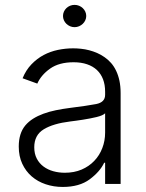

<svg xmlns="http://www.w3.org/2000/svg" viewBox="-20 -750 596 783"><path d="M83.1 -238.3Q96.6 -254.3 115.2 -266Q133.9 -277.7 157 -286.2Q180 -294.7 207.6 -300.4Q235.1 -306.1 266 -310Q300.4 -314.3 326.9 -318.2Q353.3 -322.1 371.8 -325.6Q408.7 -332.7 408.7 -363.3V-376.1Q408.7 -404.5 400.2 -426.7Q391.7 -448.9 375.4 -464.3Q359 -479.8 335 -487.9Q311.1 -496.1 280.2 -496.1Q220.9 -496.1 184.3 -470.2Q147.7 -444.2 132.1 -409.1L72.1 -430.8Q85.9 -464.5 108.3 -487.7Q130.7 -511 158 -525.6Q185.4 -540.1 216.3 -546.5Q247.2 -552.9 278.4 -552.9Q294 -552.9 310.5 -551.1Q327.1 -549.4 343.6 -545.1Q360.1 -540.8 376.1 -533.9Q392 -527 406.6 -516.7Q421.2 -506.7 433.2 -492.9Q445.3 -479 453.8 -460.9Q462.4 -442.8 467.2 -420.3Q471.9 -397.7 471.9 -370.4V0H408.7V-86.3H404.8Q387.8 -50.1 345.9 -18.8Q304 12.4 235.8 12.4Q198.9 12.4 166.2 1.4Q133.5 -9.6 109.2 -30.7Q84.9 -51.8 70.7 -82.4Q56.5 -112.9 56.5 -152.3Q56.5 -206.3 83.1 -238.3ZM119.7 -149.5Q119.7 -122.9 130 -103.2Q140.3 -83.5 157.7 -70.7Q175.1 -57.9 197.4 -51.7Q219.8 -45.5 244.3 -45.5Q282.3 -45.5 312.7 -58.4Q343 -71.4 364.3 -93.8Q385.7 -116.1 397.2 -146Q408.7 -175.8 408.7 -209.2V-288Q399.9 -279.1 373.9 -272.7Q361.2 -269.5 346.9 -266.9Q332.7 -264.2 318.4 -261.9Q304 -259.6 290.7 -257.8Q277.3 -256 266 -254.6Q196.7 -246.1 158.4 -222.7Q119.7 -199.2 119.7 -149.5ZM284.1 -730.1Q293.7 -730.1 302.4 -726.6Q311.1 -723 317.6 -716.8Q324.2 -710.6 327.9 -702.4Q331.7 -694.2 331.7 -684.7Q331.7 -675.8 327.9 -667.4Q324.2 -659.1 317.6 -652.9Q311.1 -646.7 302.4 -642.9Q293.7 -639.2 284.1 -639.2Q274.5 -639.2 265.8 -642.9Q257.1 -646.7 250.7 -652.9Q244.3 -659.1 240.6 -667.4Q236.9 -675.8 236.9 -684.7Q236.9 -694.2 240.6 -702.4Q244.3 -710.6 250.7 -716.8Q257.1 -723 265.8 -726.6Q274.5 -730.1 284.1 -730.1Z"/></svg>

Font: Inter P Light
Style: Regular
Weight: 300
Designer: Rasmus Andersson
Foundry: rsms
Version: Version 3.018;git-588b23468